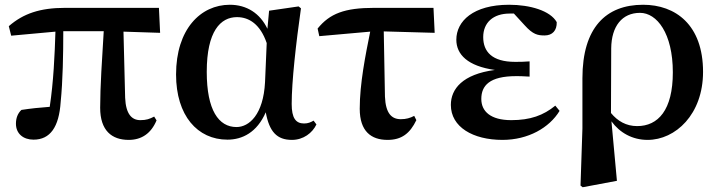

<svg xmlns="http://www.w3.org/2000/svg" viewBox="-20 -572 3031 807"><path d="M521 16C575 16 615 -11 638 -66L628 -82C609 -72 595 -67 570 -67C534 -67 509 -92 506 -161L499 -439L653 -434L648 -539H254C148 -539 78 -515 17 -462L27 -422L213 -439C210 -343 205 -228 189 -123C147 -120 109 -116 70 -110C54 -95 47 -75 47 -52C47 -10 78 15 121 15C191 15 228 -38 235 -143C244 -232 246 -345 246 -441H416C409 -327 401 -207 401 -119C401 -23 450 16 521 16Z M936 15C998 15 1060 -15 1097 -100C1112 -18 1144 16 1207 16C1255 16 1293 -13 1310 -49L1298 -65C1286 -58 1275 -53 1258 -53C1223 -53 1206 -76 1206 -135C1206 -229 1224 -389 1245 -537L1235 -545L1111 -527L1104 -451C1073 -516 1017 -552 946 -552C823 -552 720 -449 720 -259C720 -86 810 15 936 15ZM1101 -391 1094 -227C1087 -90 1027 -38 974 -38C899 -38 849 -109 849 -270C849 -441 907 -500 976 -500C1027 -500 1074 -470 1101 -391Z M1609 16C1668 16 1703 -11 1730 -67L1721 -85C1704 -76 1687 -71 1665 -71C1626 -71 1601 -95 1598 -166L1593 -440L1807 -434L1802 -539H1553C1428 -539 1366 -515 1315 -452L1322 -420L1536 -439C1516 -340 1492 -220 1492 -115C1492 -20 1540 16 1609 16Z M2092 16C2200 16 2289 -35 2332 -106L2314 -128C2264 -87 2209 -67 2129 -67C2042 -67 2003 -104 2003 -156C2003 -212 2037 -252 2150 -252C2162 -252 2175 -252 2206 -250V-314C2181 -312 2165 -312 2145 -312C2048 -312 2011 -355 2011 -416C2011 -477 2053 -515 2122 -515H2140L2185 -466C2220 -427 2240 -423 2269 -423C2302 -423 2321 -444 2320 -479C2293 -527 2208 -552 2120 -552C1969 -552 1898 -483 1898 -405C1898 -343 1946 -294 2060 -278C1924 -260 1875 -198 1875 -131C1875 -38 1968 16 2092 16Z M2420 208 2429 215 2573 188 2550 -62C2585 -14 2638 16 2702 16C2819 16 2935 -91 2935 -270C2935 -468 2819 -552 2683 -552C2527 -552 2428 -456 2428 -243V-32ZM2548 -97 2549 -369C2550 -462 2595 -518 2670 -518C2741 -518 2808 -432 2808 -268C2808 -109 2746 -42 2658 -42C2612 -42 2576 -63 2548 -97Z"/></svg>

Font: Noto Serif CJK TC
Style: Bold
Weight: 700
Designer: Ryoko NISHIZUKA 西塚涼子 (kana & ideographs); Frank Grießhammer (Latin, Greek & Cyrillic); Wenlong ZHANG 张文龙 (bopomofo); San
Foundry: Adobe
Version: Version 2.001;hotconv 1.1.0;makeotfexe 2.6.0